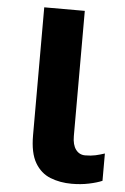

<svg xmlns="http://www.w3.org/2000/svg" viewBox="-52 -735 508 783"><g transform="rotate(5 202.5 -343.5)"><path d="M271 9.8Q223.1 9.8 183.6 -5.9Q144 -21.5 120.6 -61.3Q97.2 -101.1 97.2 -173.3V-697.3H263.2V-184.6Q263.2 -148.9 277.6 -129.6Q292 -110.4 315.9 -110.4Q339.4 -110.4 357.9 -114.5Q376.5 -118.7 395.5 -125V-13.2Q374 -3.9 341.3 2.9Q308.6 9.8 271 9.8Z"/></g></svg>

Font: Lunasima
Style: Bold
Weight: 700
Designer: The DocRepair Project, Monotype Design Team
Foundry: Google
Version: Version 2.009